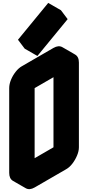

<svg xmlns="http://www.w3.org/2000/svg" viewBox="-20 -1243 603 1314"><path d="M217 -740 433 -865Q467 -885 493.5 -870Q520 -855 520 -815V-235Q520 -209 507.5 -179Q495 -149 475.5 -123.5Q456 -98 433 -85L217 40Q182 60 156 45Q130 30 130 -10V-590Q130 -617 142 -646.5Q154 -676 174 -701.5Q194 -727 217 -740ZM217 -60 433 -185V-765L217 -640ZM190 -921 397 -1173 443 -1112 236 -860ZM433 -765V-185L346 -235V-815ZM433 -185 217 -60 130 -110 346 -235ZM494 -870Q467 -885 433 -865L217 -740Q194 -727 174 -701.5Q154 -676 142 -646.5Q130 -617 130 -590V-10Q130 30 156 45L69 -5Q43 -20 43 -60V-640Q43 -667 55 -696.5Q67 -726 87 -751.5Q107 -777 130 -790L346 -915Q381 -935 407 -920ZM397 -1173 190 -921 103 -971 310 -1223ZM190 -921 236 -860 149 -910 103 -971Z"/></svg>

Font: Nabla Normal
Style: Regular
Weight: 400
Designer: Arthur Reinders Folmer
Version: Version 1.000